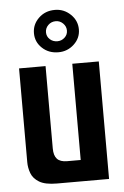

<svg xmlns="http://www.w3.org/2000/svg" viewBox="-51 -728 496 765"><g transform="rotate(-5 197.0 -345.0)"><path d="M146 0Q98.6 0 74.9 -14.5Q51.2 -29 43.2 -50.9Q35.2 -72.7 35.2 -94.7V-470H141.2V-140.7Q141.2 -112.2 153.7 -98.7Q166.2 -85.1 194 -85.1H248.1V-470H354.1V0ZM197.4 -520.4Q158.4 -520.4 132.5 -544.9Q106.5 -569.3 106.5 -604.3Q106.5 -639.5 132.5 -664.6Q158.4 -689.8 197.4 -689.8Q233.6 -689.8 259.9 -664.6Q286.2 -639.5 286.2 -604.3Q286.2 -569.3 259.9 -544.9Q233.6 -520.4 197.4 -520.4ZM197.2 -564.5Q213.7 -564.5 226.1 -575.9Q238.4 -587.2 238.4 -603.9Q238.4 -620.5 226 -632.6Q213.6 -644.7 197.3 -644.7Q179.1 -644.7 166.9 -632.6Q154.6 -620.5 154.6 -603.9Q154.6 -587.2 166.8 -575.9Q179 -564.5 197.2 -564.5Z"/></g></svg>

Font: Smooch Sans Thin
Style: Regular
Weight: 100
Designer: Robert E. Leuschke
Foundry: Robert E. Leuschke
Version: Version 1.010